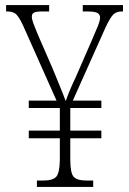

<svg xmlns="http://www.w3.org/2000/svg" viewBox="-20 -734 507 754"><path d="M125 0V-25H150Q187 -25 200.5 -39.5Q214 -54 215 -105V-191H93V-221H215V-310H93V-339H202L71 -633Q55 -667 43.5 -678Q32 -689 8 -689H4V-714H173V-689H145Q122 -689 113.5 -684.5Q105 -680 105 -669Q105 -658 111.5 -641Q118 -624 127 -602L187 -464Q200 -432 214.5 -397Q229 -362 238 -337Q245 -357 255 -381Q265 -405 277 -430L339 -572Q354 -606 363.5 -629.5Q373 -653 373 -665Q373 -677 363 -683Q353 -689 321 -689H305V-714H463V-689H458Q436 -689 423.5 -675.5Q411 -662 393 -623L266 -339H378V-310H256V-221H378V-191H256V-108Q256 -54 269.5 -39.5Q283 -25 320 -25H346V0Z"/></svg>

Font: Noto Serif Sinhala Condensed ExtraLight
Style: Regular
Weight: 200
Width: 3
Designer: Jelle Bosma - Monotype Design Team
Foundry: Monotype Imaging Inc.
Version: Version 2.007; ttfautohint (v1.8.4.7-5d5b)